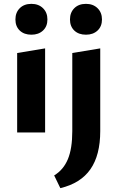

<svg xmlns="http://www.w3.org/2000/svg" viewBox="-20 -687 609 996"><path d="M69 0V-412L214 -436V0ZM143 -507Q105 -507 82.5 -528.5Q60 -550 60 -586Q60 -622 82.5 -644.5Q105 -667 143 -667Q180 -667 203 -644.5Q226 -622 226 -586Q226 -550 203 -528.5Q180 -507 143 -507ZM355 -7V-412L500 -436V-7Q500 118 449 191Q398 264 293 289L261 223Q309 194 332 139Q355 84 355 -7ZM426 -507Q388 -507 365.5 -528.5Q343 -550 343 -586Q343 -622 365.5 -644.5Q388 -667 426 -667Q463 -667 486 -644.5Q509 -622 509 -586Q509 -550 486 -528.5Q463 -507 426 -507Z"/></svg>

Font: Ysabeau ExtraBold
Style: Regular
Weight: 800
Designer: Christian Thalmann (Catharsis Fonts)
Version: Version 2.002